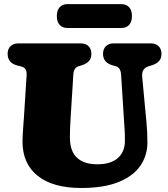

<svg xmlns="http://www.w3.org/2000/svg" viewBox="-20 -916 836 956"><path d="M598 -309 583 -543Q581 -579.5 557 -586L541 -590.5Q493 -604 493 -648Q493 -671.5 507 -685.8Q521 -700 547 -700H730Q756 -700 770 -685.8Q784 -671.5 784 -648Q784 -625 771.5 -611.5Q759 -598 736 -591L720 -586Q702.5 -580.5 694.2 -568Q686 -555.5 688 -533L709 -310Q714 -260 714 -207Q714 -141.5 678.5 -90.2Q643 -39 570 -9.5Q497 20 384 20Q244 20 168 -40.2Q92 -100.5 92 -212Q92 -225.5 93.2 -247.5Q94.5 -269.5 96.2 -291.8Q98 -314 99 -329L112.5 -542Q113.5 -561.5 107 -571.5Q100.5 -581.5 82 -586L66 -590Q18 -602.5 18 -648Q18 -671.5 32 -685.8Q46 -700 72 -700H381Q407 -700 421 -685.8Q435 -671.5 435 -648Q435 -625 422.5 -611.5Q410 -598 387 -591L371 -586Q347 -579 345 -543L331 -319Q328 -266.5 328 -234Q328 -163 363.5 -130.5Q399 -98 464 -98Q532.5 -98 567.2 -129.5Q602 -161 602 -215Q602 -249 600.5 -269.8Q599 -290.5 598 -309ZM263 -835.5Q263 -865 277.2 -880.2Q291.5 -895.5 316 -895.5H584Q608.5 -895.5 622.8 -880.2Q637 -865 637 -836Q637 -807 622.8 -791.8Q608.5 -776.5 584 -776.5H316Q291.5 -776.5 277.2 -791.8Q263 -807 263 -835.5Z"/></svg>

Font: Fraunces 9pt S100 Black
Style: Regular
Weight: 900
Version: Version 1.000; ttfautohint (v1.8.3)